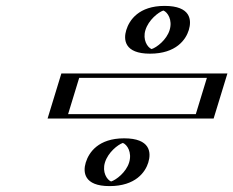

<svg xmlns="http://www.w3.org/2000/svg" viewBox="-20 -740 791 651"><path d="M400.9 -271C356.9 -271 309.8 -235 295.8 -189C282.3 -145 307.3 -109 351.3 -109C397.3 -109 444.3 -145 457.8 -189C471.8 -235 446.9 -271 400.9 -271ZM213.1 -491H726.1L679.3 -338H166.3ZM538.1 -720C494.1 -720 447.1 -684 433.1 -638C419.6 -594 444.6 -558 488.6 -558C534.6 -558 581.6 -594 595.1 -638C609.1 -684 584.1 -720 538.1 -720ZM396.3 -256C434.1 -256 454.3 -226.8 442.8 -189C431.9 -153.5 393.9 -124 355.9 -124C320.2 -124 299.9 -153.3 310.8 -189C322.4 -227 360.7 -256 396.3 -256ZM223.5 -476H706.5L668.9 -353H185.9ZM533.5 -705C571.4 -705 591.6 -675.8 580.1 -638C569.2 -602.5 531.2 -573 493.2 -573C457.5 -573 437.1 -602.3 448.1 -638C459.7 -676 498 -705 533.5 -705ZM396.3 -256C360.7 -256 322.4 -227 310.8 -189C299.9 -153.3 320.2 -124 355.9 -124C393.9 -124 431.9 -153.5 442.8 -189C454.3 -226.8 434.1 -256 396.3 -256ZM223.5 -476 185.9 -353H668.9L706.5 -476ZM533.5 -705C498 -705 459.7 -676 448.1 -638C437.1 -602.3 457.5 -573 493.2 -573C531.2 -573 569.2 -602.5 580.1 -638C591.6 -675.8 571.4 -705 533.5 -705ZM400.9 -271C446.8 -271 471.8 -235 457.8 -189C444.3 -145 397.3 -109 351.3 -109C307.3 -109 282.3 -145 295.8 -189C309.8 -235 356.9 -271 400.9 -271ZM213.1 -491 166.3 -338H679.3L726.1 -491ZM538.1 -720C584.1 -720 609.1 -684 595.1 -638C581.6 -594 534.6 -558 488.6 -558C444.6 -558 419.6 -594 433.1 -638C447.1 -684 494.1 -720 538.1 -720ZM396.6 -255.4C410.9 -249.8 428.4 -223.7 417.8 -189C407.6 -155.8 374.1 -130.1 356.6 -124.6C342.2 -130.7 325.9 -156.5 335.8 -189C346.3 -223.3 379.4 -249.5 396.6 -255.4ZM248.5 -476H681.5L643.9 -353H210.9ZM533.9 -704.4C548.2 -698.8 565.7 -672.7 555.1 -638C544.9 -604.8 511.4 -579.1 493.9 -573.6C479.5 -579.7 463.1 -605.5 473.1 -638C483.6 -672.3 516.7 -698.5 533.9 -704.4ZM400.9 -271C313.6 -271 281.3 -223.3 270.8 -189C260.9 -156.8 264.1 -109 351.3 -109C440.1 -109 472.9 -156.8 482.8 -189C493.3 -223.3 489.6 -271 400.9 -271ZM188.1 -491 141.3 -338H704.3L751.1 -491ZM538.1 -720C450.9 -720 418.6 -672.3 408.1 -638C398.2 -605.8 401.4 -558 488.6 -558C577.4 -558 610.2 -605.8 620.1 -638C630.6 -672.3 626.9 -720 538.1 -720Z"/></svg>

Font: Hussar Outliner
Style: Obl
Weight: 700
Foundry: Cannot Into Space Fonts
Version: Version 0.92